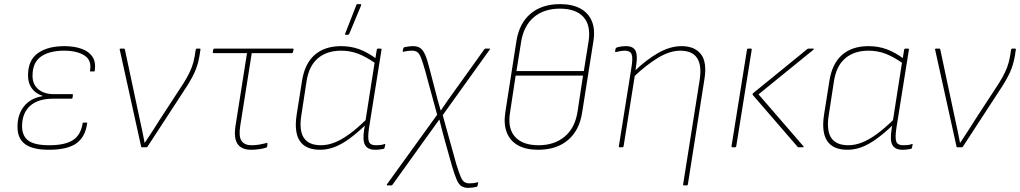

<svg xmlns="http://www.w3.org/2000/svg" viewBox="-20 -715 4951 932"><path d="M217 12Q138 12 101 -16Q64 -44 65 -101Q65 -160 97 -199.5Q129 -239 186 -248V-250Q152 -261 133.5 -287.5Q115 -314 116 -352Q117 -424 164.5 -457.5Q212 -491 293 -491Q339 -491 375 -478.5Q411 -466 428.5 -440Q446 -414 440 -372Q440 -368 436 -368H420Q416 -368 417 -372Q426 -423 389.5 -446Q353 -469 292 -469Q219 -469 178.5 -440Q138 -411 138 -349Q137 -307 165 -282.5Q193 -258 242 -258H331Q334 -258 334 -254L332 -240Q332 -236 328 -236H239Q165 -236 126.5 -201.5Q88 -167 87 -104Q87 -55 117.5 -32.5Q148 -10 219 -10Q295 -10 333.5 -34.5Q372 -59 381 -116Q381 -120 385 -120H401Q405 -120 403 -116Q394 -50 350.5 -19Q307 12 217 12Z M668 0Q666 0 665 -4L561 -475Q560 -479 566 -479H581Q585 -479 586 -476L659 -133Q665 -105 671 -77.5Q677 -50 682 -22H683Q703 -52 721.5 -80.5Q740 -109 758 -138L850 -279Q873 -313 887.5 -339Q902 -365 911 -389Q920 -413 925 -442L930 -474Q931 -479 935 -479H949Q954 -479 953 -474L948 -442Q941 -400 924 -362.5Q907 -325 870 -270L696 -3Q694 0 690 0Z M1197 12Q1168 12 1149 -0.5Q1130 -13 1123.5 -38.5Q1117 -64 1123 -103L1179 -457H1016Q1012 -457 1013 -463L1015 -474Q1016 -479 1020 -479H1401Q1406 -479 1405 -474L1402 -462Q1401 -457 1397 -457H1202L1146 -103Q1138 -52 1152.5 -31Q1167 -10 1201 -10Q1220 -10 1237.5 -13Q1255 -16 1274 -21Q1279 -23 1278 -15L1277 -4Q1276 1 1271 2Q1259 6 1239.5 9Q1220 12 1197 12Z M1534 12Q1464 12 1435.5 -30.5Q1407 -73 1420 -158L1446 -322Q1459 -406 1507.5 -448.5Q1556 -491 1636 -491Q1683 -491 1724 -476Q1765 -461 1808 -429L1805 -406Q1758 -439 1719 -454Q1680 -469 1636 -469Q1566 -469 1522.5 -431.5Q1479 -394 1468 -320L1443 -157Q1431 -83 1454.5 -46.5Q1478 -10 1538 -10Q1570 -10 1603.5 -23Q1637 -36 1675 -63.5Q1713 -91 1757 -134L1753 -107Q1711 -67 1673.5 -40Q1636 -13 1602 -0.5Q1568 12 1534 12ZM1801 12Q1765 12 1752 -11Q1739 -34 1748 -88L1752 -112L1753 -121L1799 -415L1801 -425L1809 -474Q1810 -479 1815 -479H1828Q1833 -479 1832 -474L1771 -92Q1764 -44 1771 -27Q1778 -10 1803 -10Q1817 -10 1826.5 -11Q1836 -12 1847 -16Q1851 -18 1850 -12L1847 1Q1846 7 1840 8Q1833 9 1823.5 10.5Q1814 12 1801 12ZM1658 -546Q1656 -546 1655 -547.5Q1654 -549 1656 -553L1710 -691Q1711 -694 1712.5 -694.5Q1714 -695 1716 -695H1729Q1732 -695 1733 -693Q1734 -691 1733 -689L1675 -550Q1673 -546 1668 -546Z M2253 197Q2234 197 2220.5 189Q2207 181 2196.5 156.5Q2186 132 2173 87L2139 -34Q2132 -58 2125.5 -84.5Q2119 -111 2113 -134H2112Q2096 -112 2081 -91Q2066 -70 2050 -48L1885 182Q1883 185 1879 185H1860Q1859 185 1858 183.5Q1857 182 1858 180L2102 -158L2044 -371Q2032 -414 2023.5 -435Q2015 -456 2005 -462.5Q1995 -469 1980 -469Q1969 -469 1958 -467.5Q1947 -466 1939 -464Q1934 -463 1935 -469L1937 -478Q1938 -484 1943 -486Q1954 -488 1964.5 -489.5Q1975 -491 1985 -491Q2007 -491 2020.5 -481.5Q2034 -472 2044.5 -447.5Q2055 -423 2066 -378L2093 -274Q2099 -250 2105.5 -226.5Q2112 -203 2119 -179H2120Q2137 -204 2154 -228.5Q2171 -253 2188 -276L2332 -477Q2333 -479 2337 -479H2356Q2362 -479 2357 -474L2129 -156L2195 82Q2208 124 2216.5 143.5Q2225 163 2235 169Q2245 175 2258 175Q2268 175 2277.5 174Q2287 173 2297 170Q2302 169 2301 173L2298 187Q2297 191 2293 192Q2271 197 2253 197Z M2592 12Q2533 12 2494.5 -9.5Q2456 -31 2440 -72Q2424 -113 2433 -171L2487 -517Q2501 -603 2556 -649Q2611 -695 2699 -695Q2757 -695 2796.5 -674Q2836 -653 2853 -612Q2870 -571 2860 -512L2806 -170Q2793 -83 2737.5 -35.5Q2682 12 2592 12ZM2594 -10Q2670 -10 2720 -51Q2770 -92 2783 -170L2810 -348H2483L2456 -170Q2443 -92 2480 -51Q2517 -10 2594 -10ZM2487 -370H2814L2837 -514Q2849 -591 2812.5 -632Q2776 -673 2698 -673Q2621 -673 2572 -632Q2523 -591 2510 -514Z M3301 185Q3295 185 3296 180L3376 -325Q3399 -469 3282 -469Q3231 -469 3173.5 -434Q3116 -399 3055 -341L3059 -369Q3117 -425 3175 -458Q3233 -491 3288 -491Q3352 -491 3382.5 -452Q3413 -413 3399 -328L3319 180Q3318 185 3314 185ZM2989 0Q2983 0 2984 -5L3045 -387Q3053 -434 3046 -451.5Q3039 -469 3014 -469Q3002 -469 2991.5 -467Q2981 -465 2973 -463Q2965 -460 2966 -467L2968 -478Q2969 -481 2970 -482Q2971 -483 2973 -484Q2981 -487 2993.5 -489Q3006 -491 3019 -491Q3053 -491 3064.5 -469.5Q3076 -448 3068 -397L3064 -369L3063 -358L3007 -5Q3006 0 3002 0Z M3856 0Q3853 0 3852 -2L3635 -253Q3631 -258 3635 -262L3899 -477Q3901 -479 3905 -479H3928Q3930 -479 3930.5 -477.5Q3931 -476 3929 -474L3662 -257L3880 -5Q3882 -3 3880.5 -1.5Q3879 0 3877 0ZM3536 0Q3530 0 3531 -6L3606 -474Q3607 -479 3612 -479H3624Q3630 -479 3629 -474L3554 -6Q3553 0 3548 0Z M4094 12Q4024 12 3995.5 -30.5Q3967 -73 3980 -158L4006 -322Q4019 -406 4067.5 -448.5Q4116 -491 4196 -491Q4243 -491 4284 -476Q4325 -461 4368 -429L4365 -406Q4318 -439 4279 -454Q4240 -469 4196 -469Q4126 -469 4082.5 -431.5Q4039 -394 4028 -320L4003 -157Q3991 -83 4014.5 -46.5Q4038 -10 4098 -10Q4130 -10 4163.5 -23Q4197 -36 4235 -63.5Q4273 -91 4317 -134L4313 -107Q4271 -67 4233.5 -40Q4196 -13 4162 -0.5Q4128 12 4094 12ZM4361 12Q4325 12 4312 -11Q4299 -34 4308 -88L4312 -112L4313 -121L4359 -415L4361 -425L4369 -474Q4370 -479 4375 -479H4388Q4393 -479 4392 -474L4331 -92Q4324 -44 4331 -27Q4338 -10 4363 -10Q4377 -10 4386.5 -11Q4396 -12 4407 -16Q4411 -18 4410 -12L4407 1Q4406 7 4400 8Q4393 9 4383.5 10.5Q4374 12 4361 12Z M4626 0Q4624 0 4623 -4L4519 -475Q4518 -479 4524 -479H4539Q4543 -479 4544 -476L4617 -133Q4623 -105 4629 -77.5Q4635 -50 4640 -22H4641Q4661 -52 4679.5 -80.5Q4698 -109 4716 -138L4808 -279Q4831 -313 4845.5 -339Q4860 -365 4869 -389Q4878 -413 4883 -442L4888 -474Q4889 -479 4893 -479H4907Q4912 -479 4911 -474L4906 -442Q4899 -400 4882 -362.5Q4865 -325 4828 -270L4654 -3Q4652 0 4648 0Z"/></svg>

Font: Sofia Sans Thin
Style: Italic
Weight: 250
Italic angle: -9°
Version: Version 4.100-B